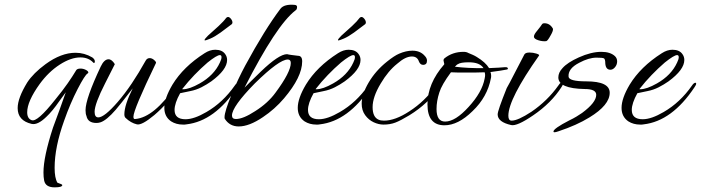

<svg xmlns="http://www.w3.org/2000/svg" viewBox="-20 -528 3015 826"><path d="M215 278Q176 278 170 249Q167 234 167 214Q167 147 208 21Q222 -17 236 -55Q250 -93 263 -131L236 -94Q205 -49 179 -25Q142 11 116 5Q56 -9 56 -63Q56 -106 97 -173Q110 -193 130 -213Q150 -233 176 -252Q243 -301 305 -301Q343 -301 377 -281Q388 -273 388 -264Q388 -257 384 -257Q383 -257 382 -258Q361 -281 326 -281Q285 -281 237 -250Q189 -219 151 -167Q97 -92 97 -45Q97 -18 116 -11Q140 -1 218 -100Q250 -139 271.5 -170Q293 -201 306 -223Q310 -233 326 -233Q338 -233 349 -227.5Q360 -222 360 -216Q360 -214 357 -212Q345 -205 314 -145Q298 -114 283.5 -80Q269 -46 256 -9Q215 105 215 194Q215 238 227 258Q248 265 248 268Q248 278 215 278Z M569 7Q543 1 520 -21Q515 -26 515 -36Q515 -76 551 -148Q523 -112 505 -89Q487 -66 478 -56Q439 -11 413 -2Q404 1 395 1Q358 1 352 -29Q348 -38 348 -54Q348 -103 413 -241Q428 -273 447 -273Q461 -273 474 -252L432 -169Q410 -126 398.5 -95Q387 -64 387 -47Q387 -23 403 -23Q429 -23 487 -90Q518 -126 547.5 -170Q577 -214 606 -266Q612 -278 624 -278Q634 -278 643.5 -269.5Q653 -261 651 -257Q554 -56 554 -26Q554 -14 562 -16Q643 -23 736 -159Q741 -168 747 -169Q753 -171 753 -165Q753 -161 749 -154Q705 -85 644 -33Q590 12 569 7Z M767 8Q738 8 716 -6Q687 -26 687 -64Q687 -105 722 -164Q769 -241 860 -299Q883 -314 906 -314Q936 -314 949 -295Q957 -284 957 -270Q957 -228 889 -178Q869 -164 846.5 -152.5Q824 -141 798 -136L755 -127Q731 -84 731 -55Q731 -15 778 -15Q815 -15 868 -46Q939 -87 990 -160Q998 -172 1005 -172Q1008 -172 1008 -168Q1008 -163 1001 -153Q904 -7 782 7Q778 8 774.5 8Q771 8 767 8ZM767 -144Q795 -144 839 -169Q901 -204 926 -259Q933 -273 933 -282Q933 -291 926 -291Q913 -291 873 -259Q844 -234 816.5 -205.5Q789 -177 764 -145Q763 -144 767 -144ZM862 -354Q860 -354 860 -356Q860 -360 875 -375Q898 -395 920.5 -416Q943 -437 953 -451Q957 -455 961 -455Q967 -455 973.5 -447Q980 -439 980 -431Q980 -427 977 -424Q954 -406 929 -388Q904 -370 885 -362Q866 -354 862 -354Z M1007 16Q968 16 947 -17Q946 -18 946 -24Q946 -48 977 -123Q991 -157 1005.5 -187.5Q1020 -218 1035 -246Q1119 -401 1187 -491Q1203 -511 1248 -507Q1258 -506 1258 -498Q1258 -487 1251 -483Q1169 -420 1032 -151Q1037 -156 1054 -173Q1071 -190 1102 -220Q1180 -295 1215 -295Q1222 -293 1234 -291.5Q1246 -290 1262 -288Q1280 -288 1280 -264Q1280 -197 1202 -105Q1162 -58 1111 -24Q1052 16 1007 16ZM995 -16Q1026 -16 1078 -50Q1105 -67 1127 -87Q1149 -107 1165 -129Q1231 -218 1231 -257Q1231 -272 1218 -272Q1181 -272 1076 -169Q978 -69 978 -31Q978 -16 995 -16Z M1341 8Q1312 8 1290 -6Q1261 -26 1261 -64Q1261 -105 1296 -164Q1343 -241 1434 -299Q1457 -314 1480 -314Q1510 -314 1523 -295Q1531 -284 1531 -270Q1531 -228 1463 -178Q1443 -164 1420.5 -152.5Q1398 -141 1372 -136L1329 -127Q1305 -84 1305 -55Q1305 -15 1352 -15Q1389 -15 1442 -46Q1513 -87 1564 -160Q1572 -172 1579 -172Q1582 -172 1582 -168Q1582 -163 1575 -153Q1478 -7 1356 7Q1352 8 1348.5 8Q1345 8 1341 8ZM1341 -144Q1369 -144 1413 -169Q1475 -204 1500 -259Q1507 -273 1507 -282Q1507 -291 1500 -291Q1487 -291 1447 -259Q1418 -234 1390.5 -205.5Q1363 -177 1338 -145Q1337 -144 1341 -144ZM1436 -354Q1434 -354 1434 -356Q1434 -360 1449 -375Q1472 -395 1494.5 -416Q1517 -437 1527 -451Q1531 -455 1535 -455Q1541 -455 1547.5 -447Q1554 -439 1554 -431Q1554 -427 1551 -424Q1528 -406 1503 -388Q1478 -370 1459 -362Q1440 -354 1436 -354Z M1630 8Q1609 8 1587.5 -2Q1566 -12 1551 -32.5Q1536 -53 1536 -82Q1536 -122 1566 -173Q1596 -224 1645 -263Q1676 -288 1697 -297Q1727 -310 1754 -310Q1788 -310 1807 -288Q1817 -278 1817 -267Q1817 -249 1800 -249Q1788 -249 1782 -264Q1775 -285 1752 -285Q1724 -285 1689 -254Q1650 -223 1618 -169Q1583 -111 1583 -67Q1583 -24 1609 -13Q1618 -9 1632 -9Q1680 -9 1741 -49Q1808 -92 1856 -160Q1867 -175 1876 -175Q1879 -175 1879 -173Q1879 -168 1870 -154Q1824 -83 1741 -32Q1703 -9 1680.5 -0.5Q1658 8 1630 8Z M1892 11Q1819 11 1819 -79Q1819 -169 1891 -251Q1892 -252 1890 -258.5Q1888 -265 1888 -268Q1888 -274 1892 -277Q1927 -305 1974 -305Q1987 -305 1995 -300Q2005 -296 2014 -292Q2023 -288 2031 -283Q2069 -260 2084 -235Q2109 -236 2126 -237Q2143 -238 2152 -239H2156Q2165 -239 2165 -232Q2165 -230 2161 -229Q2150 -227 2132.5 -224Q2115 -221 2090 -218Q2093 -211 2093 -202Q2093 -195 2092 -192Q2077 -111 2013 -50Q1951 11 1892 11ZM2060 -235Q2044 -260 1997 -260Q1961 -260 1950 -252Q1947 -251 1944 -248Q1941 -245 1937 -241Q1993 -234 2060 -235ZM1895 -5Q1939 -5 1996 -68Q2054 -131 2065 -190Q2066 -195 2066.5 -198.5Q2067 -202 2067 -205Q2067 -211 2065 -217Q2046 -216 2026 -216Q2006 -216 1986 -216Q1966 -216 1949.5 -216Q1933 -216 1920 -217Q1880 -163 1870 -130Q1858 -93 1858 -59Q1858 -5 1895 -5Z M2330 -351Q2314 -349 2295.5 -355Q2277 -361 2277 -370Q2277 -376 2281 -382.5Q2285 -389 2291 -396Q2308 -417 2311 -422.5Q2314 -428 2322 -428Q2345 -428 2358 -406Q2359 -405 2359 -402Q2359 -393 2349 -376Q2336 -352 2330 -351ZM2179 10Q2121 -3 2121 -36Q2121 -52 2160 -149Q2171 -168 2189.5 -204.5Q2208 -241 2236 -294Q2241 -302 2258 -302Q2273 -302 2287.5 -297.5Q2302 -293 2299 -289Q2167 -102 2167 -30Q2167 -9 2181 -9Q2208 -9 2266 -47Q2335 -94 2382 -160Q2392 -176 2402 -176Q2405 -176 2405 -173Q2405 -168 2396 -154Q2352 -85 2274 -32Q2204 16 2179 10Z M2365 41Q2361 41 2361 38Q2361 25 2429 -10Q2446 -18 2460 -26.5Q2474 -35 2484 -42Q2545 -87 2545 -120Q2545 -145 2496 -145Q2382 -147 2382 -195Q2382 -216 2400 -235Q2421 -259 2470 -281Q2523 -305 2567 -305Q2606 -305 2626 -286Q2635 -277 2635 -264Q2635 -250 2626 -239Q2617 -228 2606 -228Q2586 -228 2584 -255Q2584 -274 2578 -277Q2572 -280 2546 -280Q2513 -280 2472 -258Q2423 -233 2426 -198Q2428 -178 2502 -178Q2603 -178 2603 -129Q2603 -76 2516 -23Q2461 11 2382 37Q2371 41 2365 41Z M2734 8Q2705 8 2683 -6Q2654 -26 2654 -64Q2654 -105 2689 -164Q2736 -241 2827 -299Q2850 -314 2873 -314Q2903 -314 2916 -295Q2924 -284 2924 -270Q2924 -228 2856 -178Q2836 -164 2813.5 -152.5Q2791 -141 2765 -136L2722 -127Q2698 -84 2698 -55Q2698 -15 2745 -15Q2782 -15 2835 -46Q2906 -87 2957 -160Q2965 -172 2972 -172Q2975 -172 2975 -168Q2975 -163 2968 -153Q2871 -7 2749 7Q2745 8 2741.5 8Q2738 8 2734 8ZM2734 -144Q2762 -144 2806 -169Q2868 -204 2893 -259Q2900 -273 2900 -282Q2900 -291 2893 -291Q2880 -291 2840 -259Q2811 -234 2783.5 -205.5Q2756 -177 2731 -145Q2730 -144 2734 -144Z"/></svg>

Font: Ephesis
Style: Regular
Weight: 400
Designer: Robert E. Leuschke
Foundry: Robert E. Leuschke
Version: Version 1.010; ttfautohint (v1.8.3)